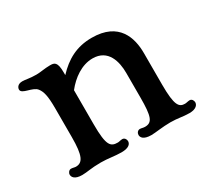

<svg xmlns="http://www.w3.org/2000/svg" viewBox="-108 -692 959 877"><g transform="rotate(-30 371.5 -253.5)"><path d="M52.2 -22.5C52.2 -11.2 60.5 7.3 101.6 7.3C129.4 7.3 150.9 0 203.1 0C240.7 0 273.9 7.3 308.6 7.3C350.1 7.3 359.9 -9.3 359.9 -22.5C359.9 -32.7 352.5 -43.5 341.3 -43.5C332 -43.5 323.7 -40 316.9 -40C279.3 -40 262.2 -52.7 262.2 -167V-347.2C297.9 -392.6 350.1 -430.7 407.7 -430.7C490.2 -430.7 508.3 -355 508.3 -296.4V-167C508.3 -66.9 498.5 -40 460 -40C449.7 -40 442.4 -43.5 434.1 -43.5C422.4 -43.5 415 -32.7 415 -22.5C415 -11.2 422.9 7.3 466.8 7.3C487.8 7.3 528.3 0 569.8 0C609.4 0 631.8 7.3 667 7.3C705.1 7.3 714.4 -11.2 714.4 -22.5C714.4 -32.2 707.5 -43.5 696.8 -43.5C688 -43.5 678.2 -40 670.9 -40C639.6 -40 623.5 -57.6 623.5 -167V-334.5C623.5 -414.6 594.7 -514.2 451.7 -514.2C370.6 -514.2 313.5 -481.4 262.2 -426.8V-439.9C262.2 -498 246.6 -500.5 223.1 -500.5C195.8 -500.5 172.4 -494.6 149.4 -494.6C112.8 -494.6 96.2 -500.5 77.6 -500.5C52.2 -500.5 45.9 -483.9 45.9 -475.1C45.9 -449.7 105.5 -454.6 125 -428.7C139.2 -409.7 146.5 -385.7 146.5 -317.9V-167C146.5 -68.8 131.3 -40 95.2 -40C88.4 -40 79.6 -43.5 70.8 -43.5C60.5 -43.5 52.2 -32.7 52.2 -22.5Z"/></g></svg>

Font: Stoke
Style: Regular
Weight: 400
Designer: Nicole Fally
Foundry: Nicole Fally
Version: Version 1.002